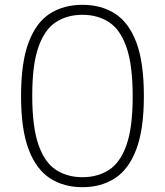

<svg xmlns="http://www.w3.org/2000/svg" viewBox="-20 -769 686 798"><path d="M322.5 9Q245.5 9 188.2 -27.8Q131 -64.5 99.2 -147.5Q67.5 -230.5 67.5 -370Q67.5 -509.5 98.8 -592.5Q130 -675.5 187.2 -712.2Q244.5 -749 322.5 -749Q401 -749 458.2 -712.2Q515.5 -675.5 546.8 -592.5Q578 -509.5 578 -370Q578 -230.5 546.2 -147.5Q514.5 -64.5 457.2 -27.8Q400 9 322.5 9ZM322.5 -32.5Q385.5 -32.5 432.5 -62.5Q479.5 -92.5 505.5 -165.8Q531.5 -239 531.5 -368Q531.5 -499 505.5 -573Q479.5 -647 432.5 -677.2Q385.5 -707.5 322.5 -707.5Q260 -707.5 213 -677.5Q166 -647.5 140 -574.2Q114 -501 114 -372Q114 -241 140 -167Q166 -93 213 -62.8Q260 -32.5 322.5 -32.5Z"/></svg>

Font: Encode Sans Semi Expanded ExtraLight
Style: Regular
Weight: 200
Width: 6
Designer: Multiple Designers
Foundry: Impallari Type
Version: Version 3.000; ttfautohint (v1.8.3) -l 8 -r 50 -G 200 -x 14 